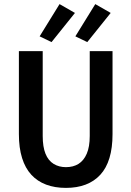

<svg xmlns="http://www.w3.org/2000/svg" viewBox="-20 -903 640 935"><path d="M301 12Q247 12 204.5 -4Q162 -20 132.5 -52Q103 -84 87.5 -133.5Q72 -183 72 -250V-654H188V-241Q188 -188 201.5 -154.5Q215 -121 241 -105Q267 -89 301 -89Q337 -89 362.5 -105Q388 -121 402.5 -154.5Q417 -188 417 -241V-654H528V-250Q528 -183 513 -133.5Q498 -84 468.5 -52Q439 -20 397 -4Q355 12 301 12ZM231 -698 173 -726 270 -883 345 -840ZM405 -698 347 -726 444 -883 519 -840Z"/></svg>

Font: Source Code Pro ExtraLight SemiBold
Style: Regular
Weight: 600
Monospace: yes
Version: Version 1.018;hotconv 1.0.116;makeotfexe 2.5.65601